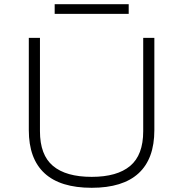

<svg xmlns="http://www.w3.org/2000/svg" viewBox="-20 -885 872 913"><path d="M416 8Q267 8 192 -61Q117 -130 117 -266V-705H170V-261Q170 -148 232 -96Q294 -44 416 -44Q537 -44 599 -96Q661 -148 661 -261V-705H714V-266Q714 -130 639 -61Q564 8 416 8ZM240 -819V-865H592V-819Z"/></svg>

Font: Nunito Sans 7pt SemiExpanded ExtraLight
Style: Regular
Weight: 250
Width: 6
Designer: Vernon Adams
Foundry: Vernon Adams
Version: Version 3.101;gftools[0.9.27]